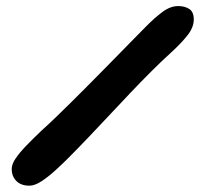

<svg xmlns="http://www.w3.org/2000/svg" viewBox="-20 -623 679 626"><path d="M75.6 -17.6Q48.9 -17.6 33.6 -32.7Q18.2 -47.8 18.2 -72.4Q18.2 -87.9 31.3 -107Q44.4 -126.1 66.5 -148.9Q88.6 -171.8 115.8 -197.6Q136.8 -216.4 160.7 -239.4Q184.6 -262.4 210.6 -288.1Q236.6 -313.9 263.5 -340.9Q290.4 -368 316.9 -394.9Q343.4 -421.8 368.5 -447.4Q393.6 -473 416 -495.9Q438.4 -518.8 457.1 -537.6Q483.9 -564.8 509.6 -584Q535.4 -603.2 560.9 -603.2Q582.6 -603.2 597.2 -593.7Q611.8 -584.1 611.8 -559.8Q611.8 -533.5 591.1 -507.6Q570.5 -481.6 538.2 -452.1Q505.1 -422.1 471.3 -388.2Q437.5 -354.4 403.5 -318.5Q369.5 -282.6 335.3 -246.1Q301.1 -209.6 267.6 -174.4Q234 -139.2 201.4 -106.5Q183.1 -88.2 160.4 -67.5Q137.8 -46.8 115.6 -32.2Q93.4 -17.6 75.6 -17.6Z"/></svg>

Font: Gluten Thin
Style: Regular
Weight: 100
Designer: Tyler Finck
Foundry: Etcetera Type Company
Version: Version 1.300